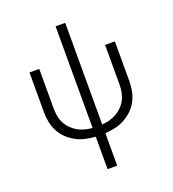

<svg xmlns="http://www.w3.org/2000/svg" viewBox="-165 -860 1081 1200"><g transform="rotate(-20 375.0 -260.0)"><path d="M343 215V-1Q309 -3 276 -10.5Q243 -18 213.5 -34Q184 -50 159.5 -73.5Q135 -97 119.5 -126.5Q104 -156 97.5 -189Q91 -222 91 -256V-520H156V-256Q156 -231 160.5 -206Q165 -181 176.5 -158.5Q188 -136 206 -117.5Q224 -99 246 -86.5Q268 -74 292.5 -67.5Q317 -61 343 -59V-735H407V-59Q433 -61 457.5 -67.5Q482 -74 504 -86.5Q526 -99 544 -117.5Q562 -136 573.5 -158.5Q585 -181 589.5 -206Q594 -231 594 -256V-520H659V-256Q659 -222 652.5 -189Q646 -156 630.5 -126.5Q615 -97 590.5 -73.5Q566 -50 536.5 -34Q507 -18 474 -10.5Q441 -3 407 -1V215Z"/></g></svg>

Font: Iosevka Aile Light
Style: Regular
Weight: 300
Designer: Belleve Invis
Foundry: Belleve Invis
Version: Version 27.3.5; ttfautohint (v1.8.4)